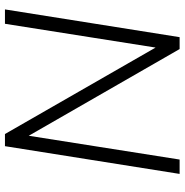

<svg xmlns="http://www.w3.org/2000/svg" viewBox="-5 -740 745 775"><g transform="rotate(-90 367.5 -352.5)"><path d="M53 0 165 -705H214L563 -97L659 -705H717L605 0H557L207 -609L111 0Z"/></g></svg>

Font: Nunito Sans Light
Style: Italic
Weight: 300
Italic angle: -9°
Designer: Vernon Adams
Foundry: Vernon Adams
Version: Version 3.006; ttfautohint (v1.8.3)